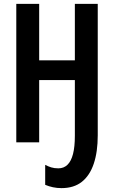

<svg xmlns="http://www.w3.org/2000/svg" viewBox="-20 -734 588 990"><path d="M484 -36Q484 49 463.5 110Q443 171 402 203.5Q361 236 297 236Q274 236 253 231.5Q232 227 213 219V116Q228 124 244 129Q260 134 281 134Q309 134 328 115.5Q347 97 356.5 60Q366 23 366 -34V-321H182V0H64V-714H182V-423H366V-714H484Z"/></svg>

Font: Noto Sans Display ExtraCondensed SemiBold
Style: Regular
Weight: 600
Width: 2
Designer: Monotype Design Team
Foundry: Monotype Imaging Inc.
Version: Version 2.003